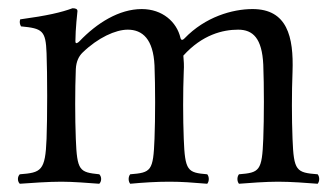

<svg xmlns="http://www.w3.org/2000/svg" viewBox="-20 -441 811 466"><path d="M180 -313C218 -350 261 -369 290 -369C326 -369 352 -346 355 -282C357 -232 357 -154 355 -104C352 -26 347 -22 296 -18C291 -12 291 -1 296 5C328 2 360 0 391 0C421 0 447 2 483 5C488 -1 488 -12 483 -18C435 -22 429 -26 426 -104C424 -154 424 -218 426 -268C427 -281 426 -295 425 -306C471 -357 521 -369 558 -369C594 -369 616 -348 619 -284C621 -234 621 -154 619 -104C616 -26 610 -22 560 -18C555 -12 555 -1 560 5C585 3 625 0 655 0C686 0 726 3 751 5C756 -1 756 -12 751 -18C699 -22 693 -26 690 -104C688 -154 688 -217 690 -267C693 -352 677 -419 593 -419C544 -419 478 -400 428 -348C425 -345 420 -341 418 -349C409 -388 374 -419 324 -419C269 -419 215 -385 173 -341C170 -338 163 -332 163 -341C163 -370 168 -414 168 -414C168 -419 164 -421 156 -421C129 -411 95 -403 29 -394C27 -388 28 -382 31 -377C83 -372 91 -367 93 -312C95 -262 95 -154 93 -104C90 -26 80 -22 28 -18C22 -12 22 -1 28 5C55 3 98 0 129 0C156 0 195 3 221 5C227 -1 227 -12 221 -18C173 -23 167 -26 164 -104C162 -154 162 -223 164 -273C165 -293 172 -305 180 -313Z"/></svg>

Font: Libertinus Serif Display
Style: Regular
Weight: 400
Designer: Philipp H. Poll, Khaled Hosny
Foundry: Caleb Maclennan
Version: Version 7.050;RELEASE